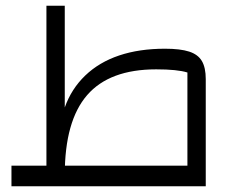

<svg xmlns="http://www.w3.org/2000/svg" viewBox="-20 -650 839 670"><path d="M634 0V-397Q599 -408 525 -408Q362 -408 284 -318Q206 -228 206 -40H142V-630H206V-275Q229 -340 277.5 -386.5Q326 -433 396 -456.5Q466 -480 556 -480Q609 -480 640 -470Q671 -460 684.5 -437Q698 -414 698 -374V0ZM20 0V-72H698V0Z"/></svg>

Font: Changa ExtraLight Light
Style: Regular
Weight: 300
Version: Version 3.002; ttfautohint (v1.8.2)